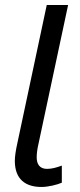

<svg xmlns="http://www.w3.org/2000/svg" viewBox="-20 -734 319 764"><path d="M145 10C172 10 208 1 226 -7V-75C204 -67 186 -62 167 -62C137 -62 126 -82 126 -108C126 -125 129 -144 133 -161L251 -714H166L49 -164C43 -137 39 -112 39 -94C39 -20 82 10 145 10Z"/></svg>

Font: Noto Sans SemiCondensed
Style: Italic
Weight: 400
Width: 4
Italic angle: -12°
Designer: Monotype Design Team
Foundry: Monotype Imaging Inc.
Version: Version 2.013